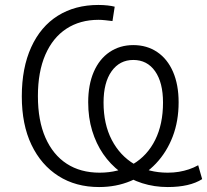

<svg xmlns="http://www.w3.org/2000/svg" viewBox="-20 -747 836 775"><path d="M380 8Q286 8 216 -36.5Q146 -81 107 -162.5Q68 -244 68 -358Q68 -473 106 -556.5Q144 -640 213.5 -683.5Q283 -727 377 -727Q397 -727 414.5 -725Q432 -723 443 -720L434 -662Q418 -664 403.5 -665.5Q389 -667 378 -667Q303 -667 248 -631Q193 -595 163 -526Q133 -457 133 -359Q133 -260 163.5 -191Q194 -122 249.5 -86Q305 -50 382 -50Q459 -50 517 -84.5Q575 -119 606.5 -182.5Q638 -246 638 -333Q638 -414 606 -459.5Q574 -505 518 -505Q463 -505 430.5 -459.5Q398 -414 398 -333Q398 -246 431 -182.5Q464 -119 522 -84.5Q580 -50 657 -50Q681 -50 702 -53.5Q723 -57 742.5 -63.5Q762 -70 780 -80L796 -24Q771 -8 736 0Q701 8 657 8Q603 8 554 -7.5Q505 -23 465 -53.5Q425 -84 396.5 -125.5Q368 -167 352 -219.5Q336 -272 336 -334Q336 -405 358.5 -457Q381 -509 422.5 -537Q464 -565 518 -565Q573 -565 614.5 -537Q656 -509 678.5 -457Q701 -405 701 -334Q701 -258 677 -195.5Q653 -133 609.5 -87Q566 -41 507.5 -16.5Q449 8 380 8Z"/></svg>

Font: Nunitoga
Style: Light
Weight: 300
Designer: Vernon Adams
Foundry: Vernon Adams
Version: Version 1.0